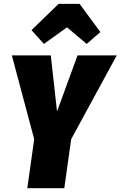

<svg xmlns="http://www.w3.org/2000/svg" viewBox="-20 -986 632 1006"><path d="M210 -755.9 145 -828.1 287.1 -965.8H397L505.9 -817.9L434.1 -755.9L331.1 -842.8ZM591.8 -695.8 353 -256.8 316.9 0H123L159.2 -256.8L42 -695.8H246.1L278.8 -401.9L386.2 -695.8Z"/></svg>

Font: Fira Sans Compressed Heavy
Style: Italic
Weight: 900
Width: 3
Italic angle: -8°
Designer: Carrois Corporate & Edenspiekermann AG
Foundry: Carrois Corporate GbR & Edenspiekermann AG
Version: Version 4.203;PS 004.203;hotconv 1.0.88;makeotf.lib2.5.64775